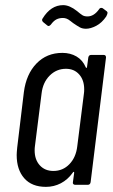

<svg xmlns="http://www.w3.org/2000/svg" viewBox="-20 -720 439 748"><path d="M335 -506H384Q393 -506 393 -496L333 -10Q331 0 322 0H273Q268 0 265.5 -3Q263 -6 264 -10L269 -47Q269 -50 267 -50.5Q265 -51 264 -48Q244 -20 217 -6Q190 8 159 8Q104 8 74.5 -25.5Q45 -59 45 -116Q45 -125 47 -145L73 -361Q82 -431 122 -472.5Q162 -514 223 -514Q254 -514 278 -500Q302 -486 314 -458Q315 -455 317 -455.5Q319 -456 319 -459L324 -496Q326 -506 335 -506ZM281 -150 307 -356Q308 -362 308 -372Q308 -408 288.5 -430Q269 -452 237 -452Q200 -452 173.5 -425.5Q147 -399 142 -356L116 -150Q115 -144 115 -134Q115 -98 135 -76Q155 -54 188 -54Q225 -54 250.5 -80.5Q276 -107 281 -150ZM265 -630Q262 -632 254 -638.5Q246 -645 239 -647.5Q232 -650 225 -650Q211 -650 200 -644.5Q189 -639 178 -624Q170 -615 164 -621L148 -634Q141 -641 146 -648Q178 -700 226 -700Q251 -700 280 -677Q294 -665 301.5 -660.5Q309 -656 321 -656Q346 -656 366 -684Q368 -688 372 -689Q376 -690 380 -688L396 -676Q399 -673 399 -670Q399 -666 394 -656Q377 -631 355 -619.5Q333 -608 315 -608Q301 -608 291 -613.5Q281 -619 265 -630Z"/></svg>

Font: Barlow Condensed
Style: Italic
Weight: 400
Width: 3
Italic angle: -7°
Designer: Jeremy Tribby
Foundry: Tribby Type
Version: Version 1.408